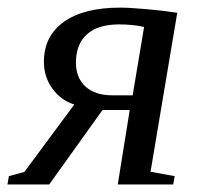

<svg xmlns="http://www.w3.org/2000/svg" viewBox="-49 -489 534 509"><path d="M333 -417.5Q303.2 -424.3 266.6 -424.3Q210.4 -424.3 181.4 -397.9Q152.3 -371.6 152.3 -323.2Q152.3 -282.7 177.7 -259.5Q203.1 -236.3 248.5 -236.3H302.7ZM263.2 0 294.9 -197.3H222.7L81.5 0H-29.3L-25.4 -22L15.6 -33.2L147.9 -211.9Q112.3 -223.1 89.8 -254.2Q67.4 -285.2 67.4 -324.7Q67.4 -393.6 120.4 -431.2Q173.3 -468.8 270 -468.8Q293.5 -468.8 338.6 -464.8Q383.8 -460.9 420.9 -455.1L350.1 -33.7L414.1 -22L410.2 0Z"/></svg>

Font: Liberation Serif
Style: Italic
Weight: 400
Italic angle: -16.333°
Designer: Steve Matteson
Foundry: Ascender Corporation
Version: Version 2.1.5